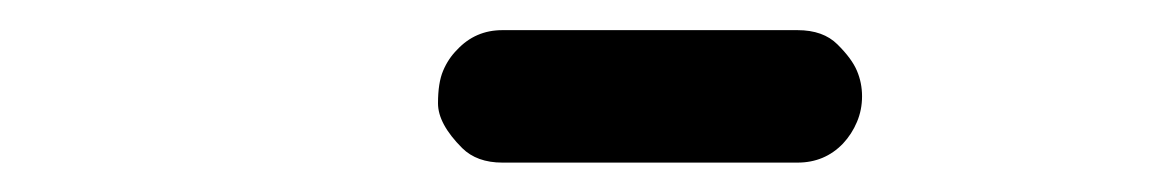

<svg xmlns="http://www.w3.org/2000/svg" viewBox="-20 -710 769 128"><path d="M542 -614.3Q529.8 -601.6 511.7 -601.6H314.9Q297.9 -601.6 288.1 -611.3Q272 -627.4 272 -641.1Q272 -654.8 275.4 -662.8Q278.8 -670.9 284.7 -676.8Q296.9 -689.9 314.9 -689.9H511.7Q528.8 -689.9 538.3 -680.4Q547.9 -670.9 551.3 -662.8Q554.7 -654.8 554.7 -645.8Q554.7 -636.7 551.3 -628.7Q547.9 -620.6 542 -614.3Z"/></svg>

Font: Supermercado
Style: Regular
Weight: 400
Designer: James Grieshaber
Foundry: James Grieshaber
Version: Version 1.002